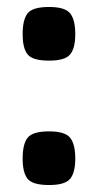

<svg xmlns="http://www.w3.org/2000/svg" viewBox="-20 -525 274 551"><path d="M45 -70Q45 -112 59.5 -130Q74 -148 121 -148Q166 -148 181 -130Q196 -112 196 -70Q196 -29 181 -11.5Q166 6 121 6Q74 6 59.5 -11.5Q45 -29 45 -70ZM45 -427Q45 -469 59.5 -487Q74 -505 121 -505Q166 -505 181 -487Q196 -469 196 -427Q196 -386 181 -368.5Q166 -351 121 -351Q74 -351 59.5 -368.5Q45 -386 45 -427Z"/></svg>

Font: Changa ExtraLight Medium
Style: Regular
Weight: 500
Version: Version 3.002; ttfautohint (v1.8.2)